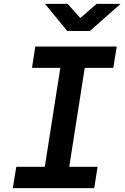

<svg xmlns="http://www.w3.org/2000/svg" viewBox="-20 -970 642 990"><path d="M327 -810H443L602 -950H478L394 -877L329 -950H212ZM46 0H466L483 -110H337L417 -620H564L582 -730H162L145 -620H291L211 -110H64Z"/></svg>

Font: JetBrains Mono
Style: Bold Italic
Weight: 558
Italic angle: -9°
Monospace: yes
Designer: Philipp Nurullin, Konstantin Bulenkov
Foundry: JetBrains
Version: Version 2.305